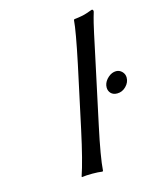

<svg xmlns="http://www.w3.org/2000/svg" viewBox="-107 -771 680 846"><g transform="rotate(-15 232.5 -347.5)"><path d="M369.1 -359.9Q373 -378.9 390.1 -394Q407.2 -409.2 426.8 -409.2Q441.9 -409.2 453.4 -397.7Q464.8 -386.2 464.8 -370.1Q464.8 -348.1 447.5 -330.6Q430.2 -313 407.2 -313Q388.7 -313 378.4 -323.7Q368.2 -334.5 368.2 -350.1Q368.2 -356.9 369.1 -359.9ZM211.9 -201.2 272 -481Q302.7 -627 306.2 -674.8L309.1 -678.2Q327.1 -679.7 342.8 -682.9Q358.4 -686 366.7 -689Q375 -691.9 393.1 -698.2Q399.9 -698.2 399.9 -690.9V-688Q393.1 -666 386.7 -639.9Q380.4 -613.8 376.5 -595.2Q372.6 -576.7 366 -545.9Q359.4 -515.1 356 -499L292 -200.2Q261.7 -59.6 257.8 0L254.9 2.9Q236.3 0 209 0Q179.7 0 161.1 2.9L160.2 0Q182.1 -63 211.9 -201.2Z"/></g></svg>

Font: Linear Smooth
Style: Italic
Weight: 400
Designer: Philipp H. Poll, Flanker
Foundry: Philipp H. Poll, reworked by Flanker
Version: Version 1.061 | FøM Fix